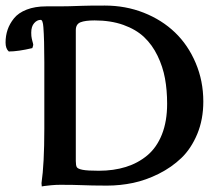

<svg xmlns="http://www.w3.org/2000/svg" viewBox="-24 -668 802 694"><path d="M143.1 -645H189.9Q222.2 -645 273.9 -647Q294.9 -647.9 355 -647.9Q429.7 -647.9 495.4 -622.1Q561 -596.2 608.4 -550.8Q655.8 -505.4 683.3 -440.4Q710.9 -375.5 710.9 -300.8Q710.9 -236.3 689 -183.6Q667 -130.9 631.6 -96.9Q596.2 -63 549.8 -39.8Q503.4 -16.6 456.8 -6.8Q410.2 2.9 362.8 2.9Q309.1 2.9 263.2 1Q243.2 0 192.9 0Q178.2 0 161.6 1.5Q145 2.9 135.7 4.4L127 5.9L126 -5.9Q136.2 -75.7 136.2 -202.1V-442.9Q136.2 -525.4 132.8 -569.8Q130.9 -596.2 123 -596.2Q109.9 -596.2 99.4 -584.2Q88.9 -572.3 88.9 -549.8Q88.9 -536.6 90.8 -528.8Q91.3 -525.4 92.8 -520.3Q94.2 -515.1 95.2 -511.5Q96.2 -507.8 96.2 -505.9Q96.2 -504.4 94.7 -499.8Q93.3 -495.1 92.8 -494.1Q41 -481.9 7.8 -481.9Q-3.9 -492.2 -3.9 -514.2Q-3.9 -538.6 3.4 -560.3Q10.7 -582 26.6 -601.8Q42.5 -621.6 72.5 -633.3Q102.5 -645 143.1 -645ZM333 -50.8Q386.7 -50.8 430.7 -64.5Q474.6 -78.1 508.5 -106.4Q542.5 -134.8 561.3 -182.1Q580.1 -229.5 580.1 -293Q580.1 -342.3 572.3 -384.8Q564.5 -427.2 545.4 -466.6Q526.4 -505.9 497.1 -533.7Q467.8 -561.5 422.1 -577.9Q376.5 -594.2 317.9 -594.2Q283.7 -594.2 266.8 -587.4Q250 -580.6 250 -559.1V-85.9Q250 -69.8 253.7 -63.7Q257.3 -57.6 274.7 -54.2Q292 -50.8 333 -50.8Z"/></svg>

Font: Linear Smooth
Style: Bold
Weight: 700
Designer: Philipp H. Poll, Flanker
Foundry: Philipp H. Poll, reworked by Flanker
Version: Version 1.061 | FøM Fix